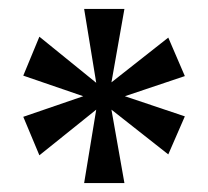

<svg xmlns="http://www.w3.org/2000/svg" viewBox="-20 -780 464 429"><path d="M168 -371H258L229 -535L356 -435L393 -520L259 -565L393 -610L356 -696L229 -596L258 -760H168L195 -595L68 -698L32 -611L166 -565L32 -519L68 -433L195 -535Z"/></svg>

Font: Noto Serif Armenian Condensed SemiBold
Style: Regular
Weight: 600
Width: 3
Designer: Monotype Design Team
Foundry: Monotype Imaging Inc.
Version: Version 2.008